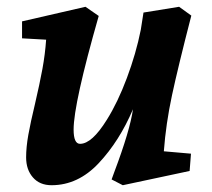

<svg xmlns="http://www.w3.org/2000/svg" viewBox="-20 -532 625 566"><path d="M57 -68Q57 -98 63.5 -134.5Q70 -171 83 -225Q97 -285 105 -328.5Q113 -372 116 -415L45 -419V-469L232 -512L271 -485Q197 -226 197 -150Q197 -108 216 -108Q251 -108 295 -179Q327 -230 354 -302Q381 -374 395 -444L403 -495L508 -512L544 -486Q505 -335 487 -251Q469 -167 463 -86L543 -79L539 -28L342 14L309 -3L317 -25Q363 -147 372 -210Q332 -116 271 -51Q210 14 132 14Q97 14 77 -9Q57 -32 57 -68Z"/></svg>

Font: Andada Pro ExtraBold
Style: Italic
Weight: 800
Italic angle: -6.99998°
Designer: Carolina Giovagnoli
Foundry: Huerta Tipografica
Version: Version 3.005; ttfautohint (v1.8.4)